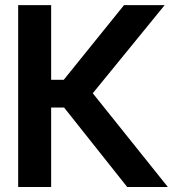

<svg xmlns="http://www.w3.org/2000/svg" viewBox="-20 -748 691 768"><path d="M488.8 0 236.3 -317.9H184.6V0H52.7V-727.5H184.6V-428.7H234.9L476.1 -727.5H638.7L351.1 -375L651.4 0Z"/></svg>

Font: Inter Tight SemiBold
Style: Regular
Weight: 600
Designer: Rasmus Andersson
Foundry: rsms
Version: Version 3.004; ttfautohint (v1.8.4.7-5d5b)